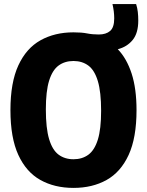

<svg xmlns="http://www.w3.org/2000/svg" viewBox="-20 -908 718 938"><path d="M339 10Q246.5 10 177.2 -28.8Q108 -67.5 69.5 -151.2Q31 -235 31 -370Q31 -505 69.8 -588.8Q108.5 -672.5 178 -711.2Q247.5 -750 339 -750Q379 -750 405 -744.8Q431 -739.5 462.5 -739.5Q498 -739.5 518 -756.8Q538 -774 538 -818Q538 -852 529.5 -888H645Q651 -869.5 653.2 -849.8Q655.5 -830 655.5 -807.5Q655.5 -746 628 -712.5Q600.5 -679 555.5 -667.5Q599 -622.5 623 -548.8Q647 -475 647 -370Q647 -235 608.5 -151.2Q570 -67.5 500.8 -28.8Q431.5 10 339 10ZM339 -130Q381.5 -130 411.8 -152.2Q442 -174.5 458 -226Q474 -277.5 474 -366.5Q474 -458.5 458 -511.8Q442 -565 411.8 -587.5Q381.5 -610 339 -610Q296.5 -610 266.2 -587.8Q236 -565.5 220 -514Q204 -462.5 204 -373.5Q204 -281.5 220 -228.2Q236 -175 266.2 -152.5Q296.5 -130 339 -130Z"/></svg>

Font: Encode Sans Condensed ExtraBold
Style: Regular
Weight: 800
Width: 3
Designer: Multiple Designers
Foundry: Impallari Type
Version: Version 3.000; ttfautohint (v1.8.3) -l 8 -r 50 -G 200 -x 14 